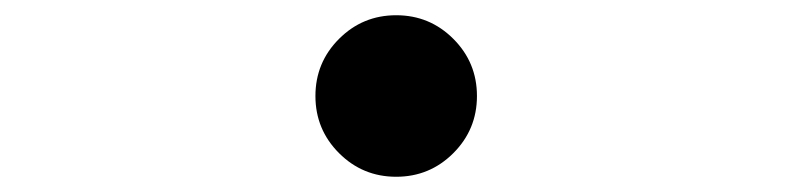

<svg xmlns="http://www.w3.org/2000/svg" viewBox="-20 -506 1040 252"><path d="M425 -455Q456 -486 500 -486Q544 -486 575 -455Q606 -424 606 -380Q606 -336 575 -305Q544 -274 500 -274Q456 -274 425 -305Q394 -336 394 -380Q394 -424 425 -455Z"/></svg>

Font: Swei Toothpaste CJK TC
Style: Regular
Weight: 400
Version: Version 1.0